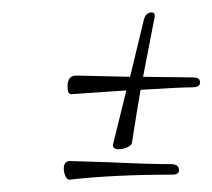

<svg xmlns="http://www.w3.org/2000/svg" viewBox="-20 -304 343 310"><path d="M172 -63Q160 -63 163 -73L184 -158L96 -152H95Q89 -152 89 -164Q89 -182 103 -182L190 -180L212 -271Q215 -284 225 -284Q232 -284 229 -273L211 -180L292 -179Q303 -179 303 -171Q303 -163 290 -163Q280 -163 259.5 -162Q239 -161 207 -159Q204 -142 200.5 -120.5Q197 -99 193 -73Q192 -69 185 -66Q178 -63 172 -63ZM92 -14Q88 -14 85.5 -20Q83 -26 83 -32Q83 -44 93 -44L157 -42Q219 -39 256 -39Q269 -39 269 -29Q269 -22 258 -22Q211 -22 169.5 -20Q128 -18 93 -14Z"/></svg>

Font: Passions Conflict
Style: Regular
Weight: 400
Designer: Robert E. Leuschke
Foundry: Robert E. Leuschke
Version: Version 1.010; ttfautohint (v1.8.3)